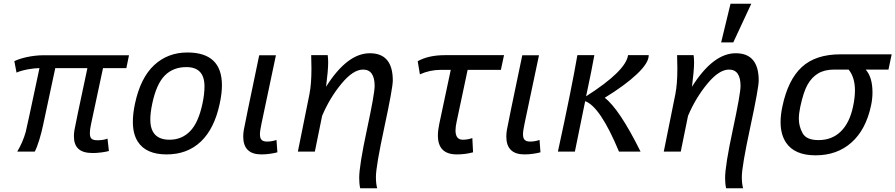

<svg xmlns="http://www.w3.org/2000/svg" viewBox="-20 -806 4762 1021"><path d="M473.1 7.8Q419.9 7.8 396 -15.6Q373 -37.1 373 -82Q373 -97.2 376 -115.2Q379.4 -137.7 444.8 -443.8H273.9L209 -140.1Q201.2 -102.5 189 -62.5Q176.8 -22.5 165 0H71.8Q101.1 -49.3 116.7 -104Q121.6 -121.6 189.9 -443.8Q165 -443.8 129.4 -437.5Q88.4 -429.7 67.9 -419.9L56.2 -481Q85 -494.1 120.6 -502Q167.5 -512.2 212.9 -512.2H666L651.9 -443.8H527.8L464.8 -148.9Q458 -120.1 458 -96.2Q458 -75.7 467.3 -67.9Q476.6 -60.1 499 -60.1Q528.8 -60.1 551.8 -68.8L559.1 -2.9Q542.5 1.5 520.5 4.4Q494.1 7.8 473.1 7.8Z M866.2 15.1Q756.3 15.1 712.9 -52.7Q686.5 -93.3 686.5 -158.7Q686.5 -201.7 697.8 -254.9Q727.1 -392.1 799.6 -459.5Q872.1 -526.9 976.6 -526.9Q1160.2 -526.9 1160.2 -352.5Q1160.2 -309.1 1148.4 -254.9Q1120.1 -121.6 1048.1 -53.2Q976.1 15.1 866.2 15.1ZM881.8 -63Q946.8 -63 991 -108.4Q1035.2 -153.8 1056.6 -254.9Q1067.4 -304.7 1067.4 -346.7Q1067.4 -449.2 971.2 -449.2Q900.4 -449.2 856 -404.1Q811.5 -358.9 789.6 -254.9Q779.3 -206.5 779.3 -170.4Q779.3 -63 881.8 -63Z M1370.1 15.1Q1273.4 15.1 1273.4 -80.1Q1273.4 -95.7 1276.4 -114.3Q1279.8 -136.7 1358.4 -512.2H1447.3L1370.6 -148.9Q1362.3 -110.4 1362.3 -91.8Q1362.3 -70.8 1371.3 -62Q1380.4 -53.2 1399.9 -53.2Q1426.3 -53.2 1450.2 -62L1455.1 3.9Q1442.4 7.8 1417.7 11.5Q1393.1 15.1 1370.1 15.1Z M1985.8 195.3H1895.5Q1890.1 171.4 1890.1 140.6Q1890.1 74.7 1931.2 -116.7Q1972.2 -308.1 1972.2 -348.6Q1972.2 -436 1910.6 -436Q1857.9 -436 1795.7 -360.8Q1733.4 -285.6 1692.9 -189.9L1654.3 0H1564L1625.5 -305.2Q1636.2 -358.4 1636.2 -441.9L1634.8 -512.7H1722.7Q1725.1 -493.2 1725.1 -473.6Q1725.1 -432.1 1713.9 -344.7Q1826.2 -522.9 1946.8 -522.9Q2068.8 -522.9 2068.8 -377.9Q2068.8 -338.4 2023.9 -129.6Q1979 79.1 1979 134.8Q1979 171.4 1985.8 195.3Z M2409.2 15.1Q2308.6 15.1 2308.6 -85.4Q2308.6 -112.3 2315.9 -147L2377 -434.6H2324.7Q2265.6 -434.6 2212.9 -410.6L2201.2 -480.5Q2258.3 -512.7 2346.7 -512.7H2660.2L2643.6 -434.6H2466.8L2408.2 -158.7Q2402.3 -131.8 2402.3 -112.8Q2402.3 -63 2440.9 -63Q2466.8 -63 2491.7 -71.8L2495.6 3.9Q2455.1 15.1 2409.2 15.1Z M2769 15.1Q2672.4 15.1 2672.4 -80.1Q2672.4 -95.7 2675.3 -114.3Q2678.7 -136.7 2757.3 -512.2H2846.2L2769.5 -148.9Q2761.2 -110.4 2761.2 -91.8Q2761.2 -70.8 2770.3 -62Q2779.3 -53.2 2798.8 -53.2Q2825.2 -53.2 2849.1 -62L2854 3.9Q2841.3 7.8 2816.7 11.5Q2792 15.1 2769 15.1Z M3140.6 -512.7Q3127 -435.5 3096.7 -293.9Q3308.1 -428.7 3319.8 -512.7H3429.7V-511.7Q3429.7 -471.2 3366.9 -411.9Q3304.2 -352.5 3195.8 -286.1Q3273.9 -226.1 3386.2 0H3271.5Q3172.4 -238.3 3091.8 -268.1L3037.1 0H2946.8Q3020 -335.9 3050.3 -512.7Z M3931.6 195.3H3841.3Q3835.9 171.4 3835.9 140.6Q3835.9 74.7 3877 -116.7Q3918 -308.1 3918 -348.6Q3918 -436 3856.4 -436Q3803.7 -436 3741.5 -360.8Q3679.2 -285.6 3638.7 -189.9L3600.1 0H3509.8L3571.3 -305.2Q3582 -358.4 3582 -441.9L3580.6 -512.7H3668.5Q3670.9 -493.2 3670.9 -473.6Q3670.9 -432.1 3659.7 -344.7Q3772 -522.9 3892.6 -522.9Q4014.6 -522.9 4014.6 -377.9Q4014.6 -338.4 3969.7 -129.6Q3924.8 79.1 3924.8 134.8Q3924.8 171.4 3931.6 195.3ZM3879.4 -580.6H3814.9L3864.7 -786.1H3975.1Z M4316.9 20Q4205.1 20 4159.7 -47.9Q4130.9 -91.3 4130.9 -156.7Q4130.9 -194.8 4140.6 -240.2Q4170.4 -381.8 4243.9 -449.5Q4317.4 -517.1 4449.2 -517.1H4721.7L4704.6 -436H4583.5Q4619.6 -395.5 4619.6 -314.5Q4619.6 -280.3 4611.8 -244.1Q4584.5 -116.2 4507.8 -48.1Q4431.2 20 4316.9 20ZM4332.5 -61Q4404.3 -61 4451.2 -106.9Q4498 -152.8 4516.1 -238.8Q4526.4 -286.1 4526.4 -324.7Q4526.4 -395 4492.7 -436H4416Q4365.2 -436 4331.1 -415.8Q4296.9 -395.5 4274.7 -356.4Q4252.4 -317.4 4235.4 -236.8Q4228 -202.1 4228 -173.8Q4228 -134.3 4248 -97.7Q4268.1 -61 4332.5 -61Z"/></svg>

Font: Cadman
Style: Italic
Weight: 400
Italic angle: -12°
Designer: Paul James MIller
Foundry: High-Logic / Made with FontCreator
Version: Version 2.114;March 28, 2021;FontCreator 13.0.0.2683 64-bit